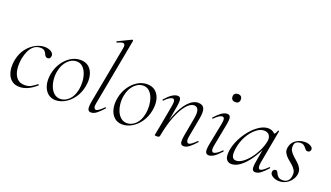

<svg xmlns="http://www.w3.org/2000/svg" viewBox="-67 -1210 2947 1708"><g transform="rotate(20 1406.0 -356.0)"><path d="M156 13Q114 13 86.5 -6.5Q59 -26 45.5 -58Q32 -90 30 -128Q28 -166 36 -202Q50 -266 84 -309.5Q118 -353 162 -376Q206 -399 248 -399Q272 -399 292 -391.5Q312 -384 323 -371Q334 -358 332 -342Q331 -331 324.5 -322Q318 -313 304 -313Q293 -313 284.5 -320.5Q276 -328 271 -342Q268 -353 255 -366Q242 -379 215 -379Q179 -379 153.5 -358.5Q128 -338 112.5 -305Q97 -272 89 -232Q79 -177 85.5 -128Q92 -79 118.5 -48.5Q145 -18 193 -18Q230 -18 256 -33.5Q282 -49 304 -67Q307 -69 311 -65Q315 -61 312 -58Q270 -21 231.5 -4Q193 13 156 13Z M498 14Q452 14 421.5 -13.5Q391 -41 379.5 -88Q368 -135 379 -193Q390 -251 420.5 -297.5Q451 -344 494.5 -371.5Q538 -399 587 -399Q638 -399 669 -370.5Q700 -342 710 -295Q720 -248 709 -193Q697 -131 664 -84Q631 -37 587 -11.5Q543 14 498 14ZM533 -11Q577 -11 614 -47Q651 -83 663 -149Q670 -184 667.5 -223Q665 -262 652.5 -296.5Q640 -331 616.5 -353Q593 -375 558 -375Q513 -375 475.5 -337Q438 -299 425 -236Q417 -199 420 -160Q423 -121 436.5 -87Q450 -53 474.5 -32Q499 -11 533 -11Z M831 9Q807 9 801 -12.5Q795 -34 805 -89L906 -627Q912 -659 898 -668Q884 -677 837 -654Q833 -652 830.5 -658Q828 -664 832 -665L955 -725Q959 -727 963 -723Q967 -719 966 -717L849 -89Q842 -58 847.5 -43Q853 -28 866 -28Q877 -28 895 -41.5Q913 -55 935 -77Q939 -81 943 -77Q947 -73 943 -69Q910 -32 883.5 -11.5Q857 9 831 9Z M1129 14Q1083 14 1052.5 -13.5Q1022 -41 1010.5 -88Q999 -135 1010 -193Q1021 -251 1051.5 -297.5Q1082 -344 1125.5 -371.5Q1169 -399 1218 -399Q1269 -399 1300 -370.5Q1331 -342 1341 -295Q1351 -248 1340 -193Q1328 -131 1295 -84Q1262 -37 1218 -11.5Q1174 14 1129 14ZM1164 -11Q1208 -11 1245 -47Q1282 -83 1294 -149Q1301 -184 1298.5 -223Q1296 -262 1283.5 -296.5Q1271 -331 1247.5 -353Q1224 -375 1189 -375Q1144 -375 1106.5 -337Q1069 -299 1056 -236Q1048 -199 1051 -160Q1054 -121 1067.5 -87Q1081 -53 1105.5 -32Q1130 -11 1164 -11Z M1708 9Q1684 9 1678.5 -12.5Q1673 -34 1683 -89L1712 -248Q1736 -365 1673 -365Q1640 -365 1603.5 -323Q1567 -281 1534.5 -200.5Q1502 -120 1481 -6L1470 -7Q1491 -123 1526 -211.5Q1561 -300 1606.5 -349.5Q1652 -399 1701 -399Q1744 -399 1758 -368.5Q1772 -338 1758 -267L1725 -89Q1720 -58 1725 -43Q1730 -28 1743 -28Q1754 -28 1772 -41.5Q1790 -55 1812 -77Q1815 -81 1819.5 -77Q1824 -73 1820 -69Q1787 -32 1760.5 -11.5Q1734 9 1708 9ZM1455 8Q1442 8 1438 6.5Q1434 5 1434 2Q1434 -1 1439.5 -24.5Q1445 -48 1449 -74L1490 -297Q1500 -358 1473 -358Q1461 -358 1442 -346Q1423 -334 1401 -311Q1398 -307 1393.5 -311.5Q1389 -316 1393 -319Q1426 -357 1454.5 -376Q1483 -395 1508 -395Q1531 -395 1536.5 -373.5Q1542 -352 1532 -297L1481 -6Q1479 8 1455 8Z M1945 9Q1923 9 1915.5 -11Q1908 -31 1919 -89L1960 -297Q1972 -358 1943 -358Q1931 -358 1912 -346Q1893 -334 1871 -311Q1868 -307 1863.5 -311.5Q1859 -316 1863 -319Q1897 -357 1924.5 -376Q1952 -395 1977 -395Q2001 -395 2007 -373.5Q2013 -352 2002 -297L1962 -89Q1956 -58 1961 -43Q1966 -28 1979 -28Q1990 -28 2009 -40Q2028 -52 2050 -75Q2054 -79 2058 -74.5Q2062 -70 2058 -67Q2025 -29 1997.5 -10Q1970 9 1945 9ZM2007 -517Q1988 -517 1977.5 -527Q1967 -537 1967 -556Q1967 -573 1977.5 -583Q1988 -593 2007 -593Q2026 -593 2036 -583Q2046 -573 2046 -556Q2046 -517 2007 -517Z M2162 13Q2130 13 2113.5 -11Q2097 -35 2104 -91Q2112 -146 2138.5 -200.5Q2165 -255 2202.5 -300Q2240 -345 2282.5 -372Q2325 -399 2364 -399Q2382 -399 2399 -392.5Q2416 -386 2428 -371Q2440 -356 2442 -332L2404 -357Q2415 -359 2431 -373.5Q2447 -388 2450 -407Q2452 -410 2457.5 -409Q2463 -408 2462 -406L2404 -89Q2394 -28 2420 -28Q2432 -28 2450 -41.5Q2468 -55 2490 -77Q2493 -80 2497 -76Q2501 -72 2498 -69Q2465 -32 2438.5 -11.5Q2412 9 2386 9Q2363 9 2357.5 -12.5Q2352 -34 2362 -89L2386 -229L2402 -246Q2371 -172 2330.5 -113Q2290 -54 2246.5 -20.5Q2203 13 2162 13ZM2191 -30Q2220 -30 2251.5 -52.5Q2283 -75 2312.5 -112Q2342 -149 2364 -194Q2386 -239 2395 -283Q2403 -318 2387.5 -343Q2372 -368 2333 -367Q2297 -366 2258.5 -334Q2220 -302 2190.5 -248.5Q2161 -195 2151 -127Q2144 -80 2153 -55Q2162 -30 2191 -30Z M2613 11Q2577 11 2549.5 -6.5Q2522 -24 2526 -49Q2528 -61 2536 -67Q2544 -73 2553 -73Q2564 -73 2569.5 -63Q2575 -53 2581.5 -40.5Q2588 -28 2601 -18Q2614 -8 2639 -8Q2668 -8 2686.5 -24.5Q2705 -41 2709 -74Q2714 -105 2701 -127.5Q2688 -150 2666 -168Q2644 -186 2623 -204.5Q2602 -223 2589.5 -245.5Q2577 -268 2583 -299Q2589 -332 2609.5 -353.5Q2630 -375 2657.5 -385.5Q2685 -396 2712 -396Q2745 -396 2768 -382Q2791 -368 2788 -349Q2786 -336 2777.5 -330.5Q2769 -325 2761 -325Q2749 -325 2741.5 -332.5Q2734 -340 2726.5 -350Q2719 -360 2708 -367.5Q2697 -375 2677 -375Q2658 -375 2641.5 -365.5Q2625 -356 2622 -333Q2617 -303 2630 -281Q2643 -259 2664.5 -240Q2686 -221 2707.5 -201.5Q2729 -182 2741.5 -158Q2754 -134 2749 -102Q2744 -72 2724.5 -46Q2705 -20 2676 -4.5Q2647 11 2613 11Z"/></g></svg>

Font: Cormorant Light
Style: Italic
Weight: 300
Italic angle: -10°
Designer: Christian Thalmann (Catharsis Fonts)
Foundry: Catharsis Fonts
Version: Version 4.000